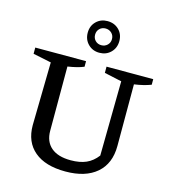

<svg xmlns="http://www.w3.org/2000/svg" viewBox="-131 -1017 1010 1132"><g transform="rotate(15 374.0 -450.5)"><path d="M373 10Q250 10 183.5 -46Q117 -102 117 -204L124 -589L13 -612V-650H323V-616Q304 -608 280.5 -602Q257 -596 225 -591V-199Q225 -133 266.5 -97.5Q308 -62 386 -62Q442 -62 480.5 -79Q519 -96 548 -134L554 -589L448 -612V-650H733V-616Q689 -599 631 -591V-215Q631 -107 563 -48.5Q495 10 373 10ZM385 -718Q344 -718 316.5 -745.5Q289 -773 289 -815Q289 -857 316.5 -884Q344 -911 385 -911Q427 -911 454.5 -884Q482 -857 482 -815Q482 -773 454.5 -745.5Q427 -718 385 -718ZM385 -764Q407 -764 422 -778.5Q437 -793 437 -815Q437 -837 422 -851.5Q407 -866 385 -866Q363 -866 348.5 -851.5Q334 -837 334 -815Q334 -793 348.5 -778.5Q363 -764 385 -764Z"/></g></svg>

Font: Piazzolla Medium
Style: Regular
Weight: 500
Designer: Juan Pablo del Peral
Foundry: Huerta Tipografica
Version: Version 1.330